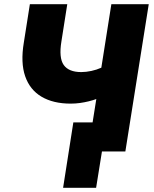

<svg xmlns="http://www.w3.org/2000/svg" viewBox="-20 -725 739 919"><path d="M440 174H282L331 -139H541L519 0H468ZM401 0 441 -251Q425 -245 404.5 -240Q384 -235 362.5 -232Q341 -229 318 -229Q235 -229 179 -262Q123 -295 100.5 -360Q78 -425 94 -521L123 -705H302L274 -527Q261 -448 285 -414Q309 -380 369 -380Q392 -380 417.5 -385.5Q443 -391 465 -401L513 -705H692L580 0Z"/></svg>

Font: Nunito Sans 10pt SemiCondensed Black
Style: Italic
Weight: 900
Width: 4
Italic angle: -9°
Designer: Vernon Adams
Foundry: Vernon Adams
Version: Version 3.101;gftools[0.9.27]